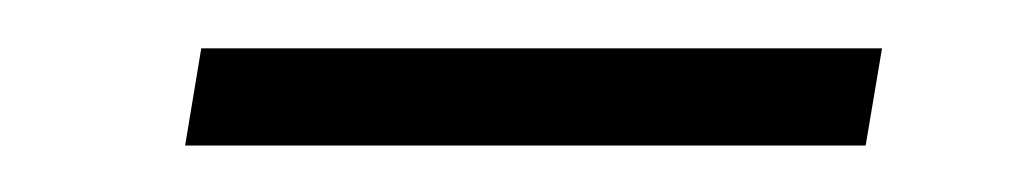

<svg xmlns="http://www.w3.org/2000/svg" viewBox="-20 -348 434 81"><path d="M352.1 -327.6 345.2 -286.6H58.1L64.9 -327.6Z"/></svg>

Font: Inter Display Extra Light
Style: Italic
Weight: 200
Italic angle: -9.39999°
Designer: Rasmus Andersson
Foundry: rsms
Version: Version 4.000;git-4fc901f